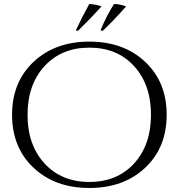

<svg xmlns="http://www.w3.org/2000/svg" viewBox="-20 -921 888 955"><path d="M491 -768 480 -770Q510 -843 547 -901Q576 -901 607 -889Q540 -813 491 -768ZM368 -768 357 -770Q388 -836 424 -901Q461 -899 485 -889Q431 -829 368 -768ZM147 -613.5Q254 -714 424.5 -714Q595 -714 702 -613.5Q809 -513 809 -350Q809 -187 702 -86.5Q595 14 424.5 14Q254 14 147 -86.5Q40 -187 40 -350Q40 -513 147 -613.5ZM201.5 -108Q286 -16 424.5 -16Q563 -16 647 -108Q731 -200 731 -350Q731 -500 647 -592Q563 -684 424.5 -684Q286 -684 201.5 -592Q117 -500 117 -350Q117 -200 201.5 -108Z"/></svg>

Font: Cinzel Decorative
Style: Regular
Weight: 400
Designer: Natanael Gama
Version: Version 1.001;PS 001.001;hotconv 1.0.56;makeotf.lib2.0.21325